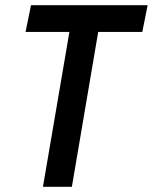

<svg xmlns="http://www.w3.org/2000/svg" viewBox="-20 -720 589 740"><path d="M145.5 0 247.5 -597H78.5L99.5 -700H549L528.5 -597H358.5L257 0Z"/></svg>

Font: Cabin Condensed SemiBold
Style: Italic
Weight: 600
Width: 3
Italic angle: -10°
Designer: Pablo Impallari
Foundry: Pablo Impallari. http://www.impallari.com Igino Marini. http://www.ikern.com
Version: Version 3.001; ttfautohint (v1.8.3)